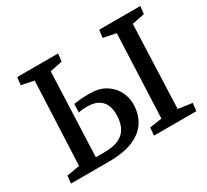

<svg xmlns="http://www.w3.org/2000/svg" viewBox="-140 -916 1217 1130"><g transform="rotate(-30 468.5 -350.5)"><path d="M164 -632 79 -649 85 -701H363L357 -649L273 -632L250 -61H308Q375 -61 412.5 -81.5Q450 -102 465.5 -137.5Q481 -173 481 -219Q481 -259 467 -287.5Q453 -316 425 -330.5Q397 -345 354 -345Q336 -345 323.5 -344Q311 -343 295 -339L297 -396Q321 -399 336 -401Q351 -403 366.5 -403.5Q382 -404 406 -404Q470 -404 512.5 -377.5Q555 -351 576.5 -310Q598 -269 598 -226Q598 -158 567.5 -107.5Q537 -57 472 -28.5Q407 0 303 0H46L51 -51L139 -66ZM722 -632 636 -649 642 -701H922L916 -649L831 -632L809 -66L904 -53L898 0H610L615 -53L698 -65Z"/></g></svg>

Font: Literata Medium
Style: Italic
Weight: 500
Italic angle: -2°
Designer: Latin by Veronika Burian and Jose Scaglione. Greek by Irene Vlachou. Cyrillic by Vera Evstafieva
Foundry: TypeTogether
Version: Version 3.103;gftools[0.9.29]